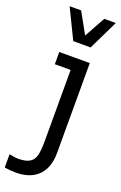

<svg xmlns="http://www.w3.org/2000/svg" viewBox="-235 -868 708 1126"><g transform="rotate(20 119.0 -305.5)"><path d="M206.5 -818.4 134.3 -688 62 -818.4H-9.8L80.1 -633.3H188.5L278.3 -818.4ZM215.3 -545.4H24.9V-469.2H123.5V-22C123.5 16.1 120.6 45.4 115.2 65.9C103.5 106.9 74.2 125.5 9.8 125.5C-1.5 125.5 -17.6 123 -38.6 118.7H-43.9V200.7C-19 204.6 4.4 206.5 27.3 206.5C147.9 206.5 215.3 137.2 215.3 15.6Z"/></g></svg>

Font: SG Kara SemiBold
Style: Regular
Weight: 400
Designer: Damoon Khanjanzadeh
Version: Version 1.000